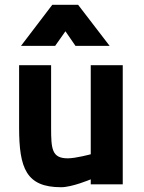

<svg xmlns="http://www.w3.org/2000/svg" viewBox="-20 -772 601 804"><path d="M360 -499V-126C360 -126 297 -109 264 -109C197 -109 194 -148 194 -238V-499H60V-238C60 -67 90 12 236 12C282 12 360 -21 360 -21V0H494V-499ZM68 -580H211L254 -641L296 -580H439L307 -752H199Z"/></svg>

Font: TitilliumText22L
Style: 999 wt
Weight: 900
Designer: Campivisivi
Foundry: Campivisivi
Version: 1.000